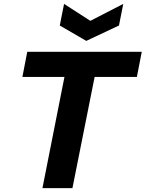

<svg xmlns="http://www.w3.org/2000/svg" viewBox="-20 -966 748 986"><path d="M120 -700H708L683 -571H466L352 0H198L311 -571H95ZM613 -946 591 -835 423 -756 287 -835 309 -946 444 -859Z"/></svg>

Font: Albert Sans ExtraBold
Style: Italic
Weight: 800
Italic angle: -11.25°
Designer: Andreas Rasmussen
Foundry: a.Foundry
Version: Version 1.025